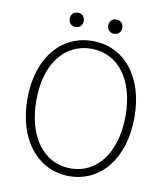

<svg xmlns="http://www.w3.org/2000/svg" viewBox="-88 -871 828 956"><g transform="rotate(10 325.5 -392.5)"><path d="M326 12C484 12 596 -123 596 -332C596 -540 484 -671 326 -671C168 -671 55 -540 55 -332C55 -123 168 12 326 12ZM326 -27C191 -27 100 -147 100 -332C100 -516 191 -632 326 -632C461 -632 551 -516 551 -332C551 -147 461 -27 326 -27ZM229 -725C249 -725 264 -739 264 -761C264 -783 249 -797 229 -797C208 -797 193 -783 193 -761C193 -739 208 -725 229 -725ZM423 -725C444 -725 459 -739 459 -761C459 -783 444 -797 423 -797C403 -797 388 -783 388 -761C388 -739 403 -725 423 -725Z"/></g></svg>

Font: Source Sans Pro Light
Style: Regular
Weight: 300
Designer: Paul D. Hunt
Foundry: Adobe Systems Incorporated
Version: Version 3.006;hotconv 1.0.111;makeotfexe 2.5.65597